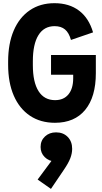

<svg xmlns="http://www.w3.org/2000/svg" viewBox="-20 -753 640 1204"><path d="M324.5 17Q234 17 168 -27.2Q102 -71.5 66.5 -153Q31 -234.5 31 -347.5V-366.5Q31 -479.5 66.2 -561.8Q101.5 -644 166.8 -688.5Q232 -733 321.5 -733Q414 -733 475.8 -686.2Q537.5 -639.5 563.5 -550L425 -502.5Q412.5 -547.5 387.8 -568.2Q363 -589 322.5 -589Q256 -589 221 -532.5Q186 -476 186 -369V-345Q186 -237.5 221.8 -181.2Q257.5 -125 325.5 -125Q379.5 -125 409.2 -161.2Q439 -197.5 439 -262.5V-284.5H300V-408H581V-294Q581 -145 514.2 -64Q447.5 17 324.5 17ZM299.5 431.5 216 373 330.5 218.5 327.5 260.5Q286.5 258 260.5 232.2Q234.5 206.5 234.5 168.5Q234.5 128.5 262 102.8Q289.5 77 331.5 77Q376.5 77 404.5 105.5Q432.5 134 432.5 180Q432.5 209 420.8 239.5Q409 270 381 311Z"/></svg>

Font: Google Sans Code
Style: Regular
Weight: 400
Monospace: yes
Designer: Google Sans Code Authors
Foundry: Google LLC
Version: Version 6.000